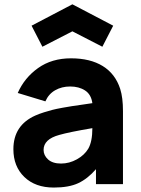

<svg xmlns="http://www.w3.org/2000/svg" viewBox="-20 -846 647 882"><path d="M174.8 -631.3 312.5 -702.1 450.2 -631.3 500 -728 312.5 -826.2 125 -728ZM544.9 0H420.9V-68.8Q382.3 -24.4 339.1 -4.4Q295.9 15.6 227.1 15.6Q142.1 15.6 91.8 -33Q41.5 -81.5 41.5 -160.6Q41.5 -270.5 142.6 -315.4Q160.2 -323.2 182.1 -330.1Q204.1 -336.9 220.9 -341.3Q237.8 -345.7 267.6 -351.1Q297.4 -356.4 310.5 -358.4Q323.7 -360.4 359.6 -365.5Q395.5 -370.6 404.3 -372.1Q398.9 -412.1 370.8 -430.4Q342.8 -448.7 302.2 -448.7Q263.7 -448.7 233.4 -431.4Q203.1 -414.1 188.5 -380.4L61.5 -418.9Q92.3 -488.8 155 -533.4Q217.8 -578.1 306.2 -578.1Q394.5 -578.1 452.1 -542.5Q509.8 -506.8 532.2 -437.5Q544.9 -397.5 544.9 -335.4ZM385.3 -162.6Q404.3 -195.3 404.3 -257.3Q297.9 -239.3 252 -226.1Q180.2 -206.5 180.2 -157.2Q180.2 -132.3 200.9 -113.5Q221.7 -94.7 260.3 -94.7Q298.3 -94.7 333 -114Q367.7 -133.3 385.3 -162.6Z"/></svg>

Font: Manrope3 ExtraBold
Style: Bold
Weight: 800
Width: 4
Designer: Mikhail Sharanda
Foundry: Mikhail Sharanda
Version: Version 3.000;PS 003.000;hotconv 1.0.88;makeotf.lib2.5.64775